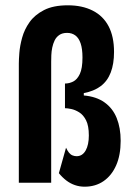

<svg xmlns="http://www.w3.org/2000/svg" viewBox="-20 -689 501 724"><path d="M299 15Q280 15 262.5 9Q245 3 230 -8.5Q215 -20 202 -36L229 -132Q234 -121 240 -113.5Q246 -106 253.5 -103Q261 -100 269 -100Q280 -100 288.5 -105.5Q297 -111 303 -121.5Q309 -132 312 -146.5Q315 -161 315 -178Q315 -215 304.5 -235.5Q294 -256 278.5 -265.5Q263 -275 248.5 -278Q234 -281 225 -281V-374Q241 -374 256 -381.5Q271 -389 281 -410Q291 -431 291 -472Q291 -505 284 -525.5Q277 -546 264 -555.5Q251 -565 233 -565Q215 -565 203.5 -557Q192 -549 186 -536.5Q180 -524 177 -509.5Q174 -495 173.5 -480.5Q173 -466 173 -456V0H51V-450Q51 -464 53 -490Q55 -516 63.5 -547Q72 -578 91.5 -605.5Q111 -633 146 -651Q181 -669 236 -669Q290 -669 329.5 -649Q369 -629 389.5 -590Q410 -551 410 -493Q410 -448 397.5 -415.5Q385 -383 359.5 -364Q334 -345 296 -338V-329Q343 -325 374 -303Q405 -281 420 -244Q435 -207 435 -158Q435 -104 418 -65.5Q401 -27 370.5 -6Q340 15 299 15Z"/></svg>

Font: Bricolage Grotesque 24pt Condensed SemiBold
Style: Regular
Weight: 600
Width: 3
Designer: Mathieu Triay
Foundry: Atelier Triay
Version: Version 1.001;gftools[0.9.33.dev8+g029e19f]